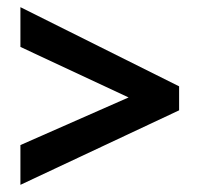

<svg xmlns="http://www.w3.org/2000/svg" viewBox="-20 -628 559 536"><path d="M37 -112 480 -320V-387L37 -608V-497L339 -356L37 -223Z"/></svg>

Font: Noto Sans UI SemiCondensed
Style: Bold Italic
Weight: 700
Width: 4
Designer: Monotype Design Team
Foundry: Monotype Imaging Inc.
Version: 1.001